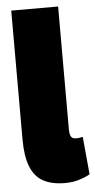

<svg xmlns="http://www.w3.org/2000/svg" viewBox="-54 -773 405 816"><g transform="rotate(-5 148.5 -365.0)"><path d="M226 -740V-215Q226 -199 229.5 -190Q233 -181 239.5 -178Q246 -175 254 -175Q259 -175 266.5 -176Q274 -177 282 -179L297 -18Q278 -7 250.5 1.5Q223 10 190 10Q134 10 97.5 -10Q61 -30 43.5 -74.5Q26 -119 26 -190V-740Z"/></g></svg>

Font: Georama SemiCondensed Black
Style: Regular
Weight: 900
Width: 4
Designer: Jean-Baptiste Levee
Foundry: Production Type
Version: Version 1.001